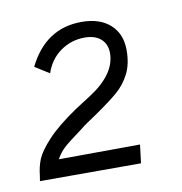

<svg xmlns="http://www.w3.org/2000/svg" viewBox="-49 -576 399 421"><g transform="rotate(-10 150.0 -365.0)"><path d="M113 -343Q119 -347 148 -365.5Q177 -384 192.5 -405.5Q208 -427 208 -451Q208 -471 195 -482.5Q182 -494 159 -494Q129 -494 105 -477Q81 -460 71 -430L39 -450Q78 -529 158 -529Q199 -529 222 -508Q245 -487 245 -451Q245 -420 234 -398.5Q223 -377 205 -361.5Q187 -346 152 -322Q130 -308 114 -295Q85 -274 75 -264.5Q65 -255 57 -241L238 -242L233 -201H8L10 -214Q12 -233 18.5 -249Q25 -265 47 -289Q69 -313 113 -343Z"/></g></svg>

Font: Bellota Light
Style: Italic
Weight: 300
Italic angle: -7.5°
Designer: Kemie Guaida
Foundry: Kemie Guaida
Version: Version 4.001